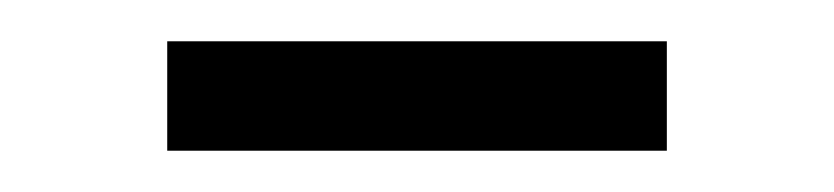

<svg xmlns="http://www.w3.org/2000/svg" viewBox="-20 -568 404 93"><path d="M61 -495H303V-548H61Z"/></svg>

Font: Yrsa
Style: Regular
Weight: 400
Designer: Anna Giedrys (Yrsa+Rasa design), David Brezina (Yrsa art-direction, Rasa art-direction, design)
Foundry: Rosetta Type Foundry
Version: Version 1.001;PS 1.1;hotconv 1.0.88;makeotf.lib2.5.647800